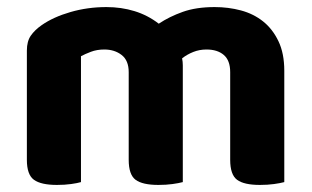

<svg xmlns="http://www.w3.org/2000/svg" viewBox="-20 -516 881 543"><path d="M784 -1Q773 2 755 4.5Q737 7 715 7Q670 7 650.5 -7.5Q631 -22 631 -64V-312Q631 -345 613 -360.5Q595 -376 564 -376Q544 -376 526.5 -369Q509 -362 495 -351Q496 -346 496.5 -341Q497 -336 497 -331V-1Q486 2 468 4.5Q450 7 428 7Q383 7 363.5 -7.5Q344 -22 344 -64V-312Q344 -345 324 -360.5Q304 -376 275 -376Q254 -376 237 -369.5Q220 -363 209 -357V-1Q199 2 181 4.5Q163 7 141 7Q96 7 76 -7.5Q56 -22 56 -64V-373Q56 -399 67 -415Q78 -431 98 -445Q131 -468 179.5 -482Q228 -496 281 -496Q323 -496 360.5 -484.5Q398 -473 429 -449Q459 -469 497 -482.5Q535 -496 587 -496Q626 -496 661.5 -486.5Q697 -477 724 -455.5Q751 -434 767.5 -399.5Q784 -365 784 -316Z"/></svg>

Font: Baloo Bhai 2
Style: Bold
Weight: 700
Designer: Supriya Tembe, Noopur Datye and Ek Type
Foundry: Ek Type
Version: Version 1.640;PS 1.000;hotconv 16.6.51;makeotf.lib2.5.65220;